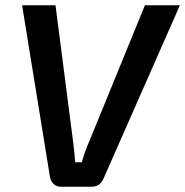

<svg xmlns="http://www.w3.org/2000/svg" viewBox="-20 -710 704 730"><path d="M664 -690H531L320 -174C309 -149 298 -119 291 -93H266C264 -119 261 -145 258 -171L191 -690H64L170 -37C173 -17 189 0 211 0H328C350 0 365 -11 374 -32Z"/></svg>

Font: Exo 2 Semi Bold
Style: Italic
Weight: 600
Italic angle: -8°
Designer: Natanael Gama
Version: Version 1.001;PS 001.001;hotconv 1.0.88;makeotf.lib2.5.64775